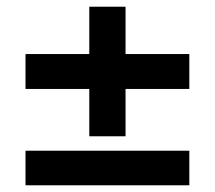

<svg xmlns="http://www.w3.org/2000/svg" viewBox="-20 -552 640 572"><path d="M246 -146V-287H56V-391H246V-532H354V-391H544V-287H354V-146ZM56 0V-103H544V0Z"/></svg>

Font: Nunito Sans 12pt ExtraLight ExtraBold
Style: Regular
Weight: 800
Version: Version 3.101;gftools[0.9.27]